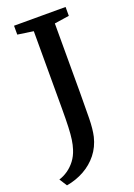

<svg xmlns="http://www.w3.org/2000/svg" viewBox="-190 -808 739 1057"><g transform="rotate(-20 179.5 -280.0)"><path d="M-18 138Q8.5 130 33.5 112.8Q58.5 95.5 78.2 69.8Q98 44 109 9Q117 -15.5 121.2 -44.5Q125.5 -73.5 127.2 -116.2Q129 -159 129 -223.5V-677.5L37 -691V-743H339V-691L252.5 -678V-273.5Q252.5 -186.5 251.2 -122.8Q250 -59 240.5 -18Q227 37.5 194 79Q161 120.5 113.5 146.8Q66 173 10.5 182.5Z"/></g></svg>

Font: Merriweather 28pt SemiBold
Style: Regular
Weight: 600
Version: Version 2.100